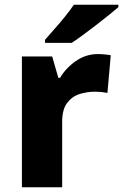

<svg xmlns="http://www.w3.org/2000/svg" viewBox="-20 -786 517 806"><path d="M391 -559Q404 -559 420 -557.5Q436 -556 445 -554L431 -396Q422 -398 408 -399.5Q394 -401 377 -401Q345 -401 313.5 -391Q282 -381 261.5 -353.5Q241 -326 241 -275V0H72V-549H199L225 -459H232Q256 -500 298 -529.5Q340 -559 391 -559ZM477 -756Q461 -742 436 -722Q411 -702 382.5 -680Q354 -658 327.5 -638.5Q301 -619 281 -606H169V-619Q185 -638 208 -663.5Q231 -689 253 -716.5Q275 -744 290 -766H477Z"/></svg>

Font: Noto Sans Tamil ExtraBold
Style: Regular
Weight: 800
Designer: Jelle Bosma - Monotype Design Team
Foundry: Monotype Imaging Inc.
Version: Version 2.004; ttfautohint (v1.8.4.7-5d5b)